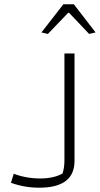

<svg xmlns="http://www.w3.org/2000/svg" viewBox="-20 -865 465 894"><path d="M173 -714 275 -845H324L425 -714L395 -707L302 -805H297L203 -707ZM31 -14 44 -56Q102 -34 167 -34Q230 -34 271 -57Q280 -83 280 -119V-616H327V-116Q327 9 163 9Q93 9 31 -14Z"/></svg>

Font: Athiti Light
Style: Regular
Weight: 300
Designer: CadsonDemak Team
Foundry: CadsonDemak
Version: Version 1.032